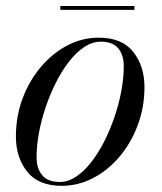

<svg xmlns="http://www.w3.org/2000/svg" viewBox="-20 -592 524 622"><path d="M180 10Q104.5 10 68 -36Q31.5 -82 31.5 -149.5Q31.5 -215 53.2 -273Q75 -331 112.5 -375.2Q150 -419.5 198.2 -444.8Q246.5 -470 299.5 -470Q375.5 -470 411.8 -423.8Q448 -377.5 448 -310Q448 -244.5 426.2 -186.5Q404.5 -128.5 367 -84.2Q329.5 -40 281.2 -15Q233 10 180 10ZM173 -2.5Q200.5 -2.5 226.2 -19.5Q252 -36.5 275.2 -66.2Q298.5 -96 317.8 -134Q337 -172 351.2 -214Q365.5 -256 373.2 -298Q381 -340 381 -377Q381 -414 363 -435.5Q345 -457 306.5 -457Q279.5 -457 253.5 -440Q227.5 -423 204.2 -393.2Q181 -363.5 161.8 -325.5Q142.5 -287.5 128.2 -245.5Q114 -203.5 106.2 -161.8Q98.5 -120 98.5 -82.5Q98.5 -46 116.8 -24.2Q135 -2.5 173 -2.5ZM175.5 -560V-572.5H415.5V-560Z"/></svg>

Font: Bodoni Moda 18pt
Style: Italic
Weight: 400
Italic angle: -13°
Designer: Owen Earl
Foundry: indestructible type
Version: Version 2.005